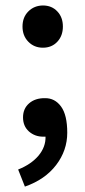

<svg xmlns="http://www.w3.org/2000/svg" viewBox="-20 -506 315 708"><path d="M139.2 -2Q108.4 -2 86.4 -21.5Q64.9 -41 64.9 -73.2Q64.9 -105.5 87.4 -125Q109.9 -144.5 146 -144Q182.1 -144.5 205.1 -113.3Q228 -82 228 -16.6Q228 48.8 187 102.5Q146 156.2 71.8 182.1L46.9 119.1Q94.7 100.1 122.1 67.9Q148.9 35.6 147.9 -2ZM138.2 -330.1Q106 -330.1 84.5 -352.1Q63 -374 63 -408.2Q63 -442.4 84.5 -463.9Q106 -485.4 138.2 -485.8Q170.9 -485.8 191.4 -463.9Q211.9 -442.4 211.9 -408.2Q211.9 -374 191.4 -352.1Q170.9 -330.1 138.2 -330.1Z"/></svg>

Font: SourceSansPro-Semibold
Style: Regular
Weight: 600
Designer: Paul D. Hunt
Foundry: Adobe Systems Incorporated
Version: Version 2.020;PS 2.0;hotconv 1.0.86;makeotf.lib2.5.63406